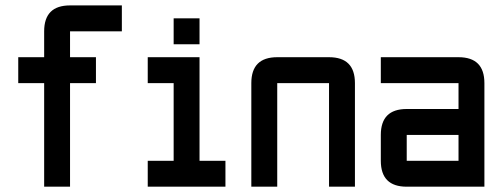

<svg xmlns="http://www.w3.org/2000/svg" viewBox="-20 -704 1895 724"><path d="M439.5 -683.6V-585.9H244.1V-488.3H341.8V-390.6H244.1V0H146.5V-390.6H48.8V-488.3H146.5V-585.9Q146.5 -683.6 244.1 -683.6Z M634.8 -537.1V-634.8H732.4V-537.1ZM537.1 0V-97.7H634.8V-390.6H537.1V-488.3H732.4V-97.7H830.1V0Z M1220.7 -390.6H1025.4V0H927.7V-390.6Q927.7 -488.3 1025.4 -488.3H1220.7Q1318.4 -488.3 1318.4 -390.6V0H1220.7Z M1806.6 0H1513.7Q1416 0 1416 -97.7V-195.3Q1416 -293 1513.7 -293H1709V-390.6H1416V-488.3H1709Q1806.6 -488.3 1806.6 -390.6ZM1513.7 -97.7H1709V-195.3H1513.7Z"/></svg>

Font: BabelStone Runic Long Branch
Style: Regular
Weight: 400
Designer: Andrew West
Foundry: BabelStone
Version: Version 3.002 March 14, 2022